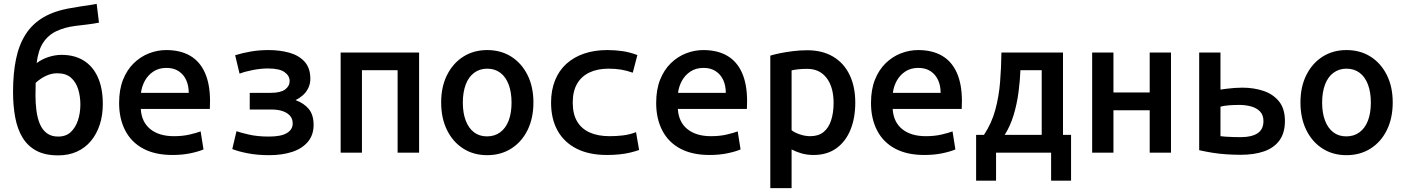

<svg xmlns="http://www.w3.org/2000/svg" viewBox="-20 -796 7320 1001"><path d="M283 14Q215 14 170 -10Q125 -34 98 -78Q71 -122 59.5 -183Q48 -244 48 -317Q48 -413 63.5 -488Q79 -563 114 -617.5Q149 -672 207 -706Q265 -740 350 -754Q381 -760 403.5 -763Q426 -766 445 -769Q464 -772 484 -776L496 -678Q483 -675 468.5 -673Q454 -671 432 -668Q410 -665 374 -661Q317 -654 274 -633.5Q231 -613 205 -573.5Q179 -534 171 -467Q199 -488 233.5 -499Q268 -510 301 -510Q368 -510 416 -480.5Q464 -451 490 -393.5Q516 -336 516 -254Q516 -195 500 -146Q484 -97 454 -61Q424 -25 381 -5.5Q338 14 283 14ZM283 -84Q324 -84 349 -107.5Q374 -131 386.5 -169Q399 -207 399 -251Q399 -294 387.5 -331Q376 -368 350 -391Q324 -414 278 -414Q247 -414 217.5 -399.5Q188 -385 166 -364Q166 -352 165.5 -333Q165 -314 165 -296Q165 -257 170 -219Q175 -181 187.5 -150.5Q200 -120 223.5 -102Q247 -84 283 -84Z M879 12Q789 12 727 -21Q665 -54 633 -115.5Q601 -177 601 -259Q601 -329 621.5 -380.5Q642 -432 677.5 -466.5Q713 -501 757 -518Q801 -535 847 -535Q920 -535 971 -505.5Q1022 -476 1048.5 -416.5Q1075 -357 1075 -269Q1075 -260 1074.5 -248.5Q1074 -237 1074 -228H714Q718 -160 763.5 -123Q809 -86 887 -86Q932 -86 968.5 -94.5Q1005 -103 1026 -111L1041 -17Q1016 -6 973.5 3Q931 12 879 12ZM715 -312H964Q964 -349 951 -378Q938 -407 912 -424.5Q886 -442 848 -442Q808 -442 779.5 -423Q751 -404 735 -374.5Q719 -345 715 -312Z M1383 13Q1321 13 1270.5 3Q1220 -7 1191 -19L1213 -112Q1232 -105 1277 -94.5Q1322 -84 1382 -84Q1446 -84 1476 -102.5Q1506 -121 1506 -152Q1506 -177 1491.5 -193Q1477 -209 1452.5 -217Q1428 -225 1396 -225H1282V-312H1392Q1443 -312 1466.5 -329.5Q1490 -347 1490 -374Q1490 -401 1463.5 -420Q1437 -439 1377 -439Q1340 -439 1298.5 -431Q1257 -423 1229 -412L1206 -508Q1244 -520 1288 -527.5Q1332 -535 1380 -535Q1438 -535 1487.5 -521.5Q1537 -508 1567.5 -475Q1598 -442 1598 -385Q1598 -359 1587 -336.5Q1576 -314 1558 -298.5Q1540 -283 1521 -274Q1565 -258 1590 -227.5Q1615 -197 1615 -145Q1615 -92 1585 -56.5Q1555 -21 1503 -4Q1451 13 1383 13Z M1756 0V-522H2165V0H2053V-430H1867V0Z M2520 13Q2449 13 2395 -21.5Q2341 -56 2310.5 -118Q2280 -180 2280 -262Q2280 -344 2311 -405.5Q2342 -467 2396 -501Q2450 -535 2520 -535Q2591 -535 2645 -501Q2699 -467 2730 -405.5Q2761 -344 2761 -262Q2761 -180 2730.5 -118Q2700 -56 2645.5 -21.5Q2591 13 2520 13ZM2519 -85Q2559 -85 2588 -106.5Q2617 -128 2632 -167.5Q2647 -207 2647 -261Q2647 -315 2632 -355Q2617 -395 2588.5 -416.5Q2560 -438 2520 -438Q2481 -438 2452 -416.5Q2423 -395 2408 -355Q2393 -315 2393 -261Q2393 -207 2408 -167.5Q2423 -128 2451 -106.5Q2479 -85 2519 -85Z M3144 12Q3051 12 2986 -21Q2921 -54 2887 -115Q2853 -176 2853 -261Q2853 -325 2873.5 -376.5Q2894 -428 2932.5 -463Q2971 -498 3025 -516.5Q3079 -535 3146 -535Q3187 -535 3225 -529.5Q3263 -524 3303 -509L3279 -417Q3248 -428 3218.5 -433Q3189 -438 3153 -438Q3095 -438 3053 -418Q3011 -398 2988.5 -359Q2966 -320 2966 -261Q2966 -202 2988.5 -163.5Q3011 -125 3054 -105.5Q3097 -86 3159 -86Q3193 -86 3227.5 -90Q3262 -94 3296 -107L3312 -14Q3289 -6 3263.5 0Q3238 6 3208 9Q3178 12 3144 12Z M3679 12Q3589 12 3527 -21Q3465 -54 3433 -115.5Q3401 -177 3401 -259Q3401 -329 3421.5 -380.5Q3442 -432 3477.5 -466.5Q3513 -501 3557 -518Q3601 -535 3647 -535Q3720 -535 3771 -505.5Q3822 -476 3848.5 -416.5Q3875 -357 3875 -269Q3875 -260 3874.5 -248.5Q3874 -237 3874 -228H3514Q3518 -160 3563.5 -123Q3609 -86 3687 -86Q3732 -86 3768.5 -94.5Q3805 -103 3826 -111L3841 -17Q3816 -6 3773.5 3Q3731 12 3679 12ZM3515 -312H3764Q3764 -349 3751 -378Q3738 -407 3712 -424.5Q3686 -442 3648 -442Q3608 -442 3579.5 -423Q3551 -404 3535 -374.5Q3519 -345 3515 -312Z M3996 185V-506Q4019 -513 4049 -519Q4079 -525 4115 -529.5Q4151 -534 4189 -534Q4267 -534 4323 -501Q4379 -468 4409 -406.5Q4439 -345 4439 -261Q4439 -181 4414 -119.5Q4389 -58 4340.5 -23Q4292 12 4222 12Q4187 12 4158 3.5Q4129 -5 4107 -17V185ZM4204 -86Q4247 -86 4273.5 -107.5Q4300 -129 4313 -168.5Q4326 -208 4326 -259Q4326 -342 4289.5 -389.5Q4253 -437 4189 -437Q4160 -437 4139.5 -434.5Q4119 -432 4107 -429V-117Q4122 -105 4149.5 -95.5Q4177 -86 4204 -86Z M4799 12Q4709 12 4647 -21Q4585 -54 4553 -115.5Q4521 -177 4521 -259Q4521 -329 4541.5 -380.5Q4562 -432 4597.5 -466.5Q4633 -501 4677 -518Q4721 -535 4767 -535Q4840 -535 4891 -505.5Q4942 -476 4968.5 -416.5Q4995 -357 4995 -269Q4995 -260 4994.5 -248.5Q4994 -237 4994 -228H4634Q4638 -160 4683.5 -123Q4729 -86 4807 -86Q4852 -86 4888.5 -94.5Q4925 -103 4946 -111L4961 -17Q4936 -6 4893.5 3Q4851 12 4799 12ZM4635 -312H4884Q4884 -349 4871 -378Q4858 -407 4832 -424.5Q4806 -442 4768 -442Q4728 -442 4699.5 -423Q4671 -404 4655 -374.5Q4639 -345 4635 -312Z M5069 146V-93H5110Q5150 -153 5169 -223Q5188 -293 5194 -368.5Q5200 -444 5201 -522H5522V-93H5564V146H5460V0H5173V146ZM5218 -93H5411V-430H5300Q5298 -376 5290 -315Q5282 -254 5264.5 -196Q5247 -138 5218 -93Z M5674 0V-522H5785V-314H5974V-522H6085V0H5974V-221H5785V0Z M6449 11Q6410 11 6373.5 8.5Q6337 6 6302 0.5Q6267 -5 6232 -13V-522H6343V-329Q6357 -331 6376 -333.5Q6395 -336 6416.5 -337.5Q6438 -339 6457 -339Q6517 -339 6567.5 -322Q6618 -305 6648.5 -267Q6679 -229 6679 -165Q6679 -103 6650.5 -64Q6622 -25 6570.5 -7Q6519 11 6449 11ZM6449 -81Q6505 -81 6536 -101Q6567 -121 6567 -165Q6567 -196 6549.5 -214.5Q6532 -233 6503 -241Q6474 -249 6441 -249Q6414 -249 6387.5 -247Q6361 -245 6343 -240V-86Q6351 -85 6369.5 -83.5Q6388 -82 6410 -81.5Q6432 -81 6449 -81Z M7000 13Q6929 13 6875 -21.5Q6821 -56 6790.5 -118Q6760 -180 6760 -262Q6760 -344 6791 -405.5Q6822 -467 6876 -501Q6930 -535 7000 -535Q7071 -535 7125 -501Q7179 -467 7210 -405.5Q7241 -344 7241 -262Q7241 -180 7210.5 -118Q7180 -56 7125.5 -21.5Q7071 13 7000 13ZM6999 -85Q7039 -85 7068 -106.5Q7097 -128 7112 -167.5Q7127 -207 7127 -261Q7127 -315 7112 -355Q7097 -395 7068.5 -416.5Q7040 -438 7000 -438Q6961 -438 6932 -416.5Q6903 -395 6888 -355Q6873 -315 6873 -261Q6873 -207 6888 -167.5Q6903 -128 6931 -106.5Q6959 -85 6999 -85Z"/></svg>

Font: Ubuntu Sans Mono Medium
Style: Regular
Weight: 500
Monospace: yes
Designer: Dalton Maag Ltd
Foundry: Dalton Maag Ltd
Version: Version 1.006